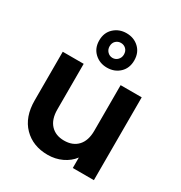

<svg xmlns="http://www.w3.org/2000/svg" viewBox="-193 -968 1047 1112"><g transform="rotate(30 330.5 -412.5)"><path d="M592 -554V0H451V-70Q424 -34 380.5 -13.5Q337 7 286 7Q187 7 125.5 -55.5Q64 -118 64 -229V-554H204V-249Q204 -183 237 -147.5Q270 -112 327 -112Q385 -112 418 -147.5Q451 -183 451 -249V-554ZM379 -717Q379 -740 365 -753.5Q351 -767 331 -767Q311 -767 297 -753.5Q283 -740 283 -717Q283 -696 297 -681.5Q311 -667 331 -667Q351 -667 365 -681.5Q379 -696 379 -717ZM331 -832Q381 -832 414.5 -800.5Q448 -769 448 -717Q448 -665 414.5 -633.5Q381 -602 331 -602Q282 -602 248 -633.5Q214 -665 214 -717Q214 -769 248 -800.5Q282 -832 331 -832Z"/></g></svg>

Font: SVN-Poppins SemiBold
Style: Regular
Weight: 600
Designer: Ninad Kale (Devanagari), Jonny Pinhorn (Latin)
Foundry: Indian Type Foundry
Version: Version 3.002 2017